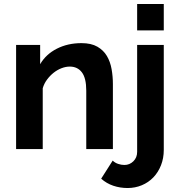

<svg xmlns="http://www.w3.org/2000/svg" viewBox="-20 -750 905 966"><path d="M622 196Q584 196 550 184.5Q516 173 489 149L547 58Q558 69 574 74.5Q590 80 606 80Q632 80 651 61.5Q670 43 670 14V-524H804V4Q804 46 790 81.5Q776 117 751.5 142.5Q727 168 693.5 182Q660 196 622 196ZM670 -597V-730H804V-597ZM548 0H414V-294Q414 -357 392 -386Q370 -415 331 -415Q311 -415 290 -407Q269 -399 250.5 -384.5Q232 -370 217 -350Q202 -330 195 -306V0H61V-524H182V-427Q211 -477 266 -505Q321 -533 390 -533Q439 -533 470 -515Q501 -497 518 -468Q535 -439 541.5 -402Q548 -365 548 -327Z"/></svg>

Font: PTCRaleway
Style: Bold
Weight: 700
Designer: Matt McInerney, Pablo Impallari, Rodrigo Fuenzalida
Foundry: Matt McInerney, Pablo Impallari, Rodrigo Fuenzalida
Version: Version 3.000g; ttfautohint (v1.5) -l 8 -r 28 -G 28 -x 14 -D